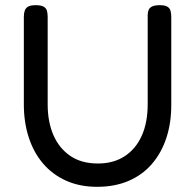

<svg xmlns="http://www.w3.org/2000/svg" viewBox="-20 -708 753 741"><path d="M355 13Q288 13 235.5 -10.5Q183 -34 146.5 -76.5Q110 -119 91 -177.5Q72 -236 72 -305V-643Q72 -657 75.5 -667Q79 -677 88.5 -682.5Q98 -688 118 -688Q138 -688 148 -682.5Q158 -677 161 -667Q164 -657 164 -642V-305Q164 -238 186 -187Q208 -136 251 -106.5Q294 -77 358 -77Q418 -77 461 -105Q504 -133 527 -184Q550 -235 550 -306V-649Q550 -661 553.5 -669.5Q557 -678 567 -683Q577 -688 597 -688Q616 -688 625.5 -682.5Q635 -677 638 -667Q641 -657 641 -642V-303Q641 -233 622 -175.5Q603 -118 566.5 -75.5Q530 -33 476.5 -10Q423 13 355 13Z"/></svg>

Font: Fredoka Light
Style: Regular
Weight: 400
Version: Version 2.001